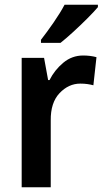

<svg xmlns="http://www.w3.org/2000/svg" viewBox="-20 -786 436 806"><path d="M329 -553Q359 -553 385 -546L372 -428Q361 -431 347.5 -433Q334 -435 317 -435Q268 -435 230 -395Q192 -355 193 -280V0H71V-543H165L182 -450H188Q209 -492 245.5 -522.5Q282 -553 329 -553ZM391 -756Q375 -737 347 -709Q319 -681 288.5 -653Q258 -625 234 -606H152V-619Q177 -651 205 -691.5Q233 -732 251 -766H391Z"/></svg>

Font: Noto Sans Hebrew SemiCondensed SemiBold
Style: Regular
Weight: 600
Width: 4
Designer: Monotype Design Team
Foundry: Monotype Imaging Inc.
Version: Version 2.004; ttfautohint (v1.8.4.7-5d5b)